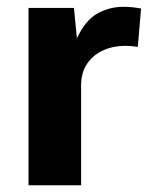

<svg xmlns="http://www.w3.org/2000/svg" viewBox="-20 -552 459 572"><path d="M64.9 0V-528.3H200.3L209.1 -437.5Q233.8 -491.5 270 -511.6Q306.2 -531.7 347.1 -531.7Q360.7 -531.7 374 -530.4Q387.2 -529 400.3 -526.7L390.5 -412.1Q380.1 -413.9 370.2 -414.7Q360.4 -415.5 353.5 -415.5Q317.8 -415.5 287.6 -402.1Q257.5 -388.6 239.6 -362.3Q221.6 -335.9 221.6 -297.8V0Z"/></svg>

Font: Comme
Style: Regular
Weight: 400
Designer: Vernon Adams
Foundry: Vernon Adams
Version: Version 1.000;gftools[0.9.27]